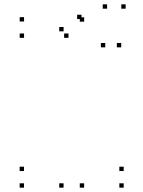

<svg xmlns="http://www.w3.org/2000/svg" viewBox="-20 -854 660 884"><path d="M549.5 10V-10H529.5V10ZM549.5 -66.5V-86.5H529.5V-66.5ZM90.5 -66.5V-86.5H70.5V-66.5ZM90.5 10V-10H70.5V10ZM367.5 -754.3V-774.3H347.5V-754.3ZM355.2 -766.2V-786.2H335.2V-766.2ZM90.7 -755V-775H70.7V-755ZM90.7 -679.8V-699.8H70.7V-679.8ZM295.3 -679.8V-699.8H275.3V-679.8ZM272.8 -709.7V-729.7H252.8V-709.7ZM272.7 10V-10H252.7V10ZM367.3 10V-10H347.3V10ZM538 -636V-656H518V-636ZM558.5 -814V-834H538.5V-814ZM473 -814V-834H453V-814ZM464.5 -636V-656H444.5V-636Z"/></svg>

Font: Monaspace Neon Dots Var
Style: Regular
Weight: 400
Designer: Riley Cran and the Lettermatic Team
Version: Version 1.100 (Monaspace Neon Dots)